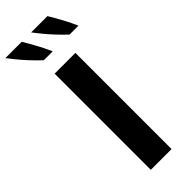

<svg xmlns="http://www.w3.org/2000/svg" viewBox="-366 -986 1013 1013"><g transform="rotate(-45 141.0 -479.5)"><path d="M69.7 0V-717.6H224.7V0ZM271.2 -807.7Q241.4 -835.6 215 -864.2Q188.6 -892.8 168.4 -917.8Q148.1 -942.7 135.8 -959H257.6Q267.9 -941.8 280.2 -920.6Q292.4 -899.4 306.9 -871.9Q321.4 -844.3 337.8 -807.7ZM79.3 -807.9Q49.5 -835.8 23.1 -864.4Q-3.3 -893.1 -23.5 -918Q-43.8 -943 -56.1 -959.3H65.7Q76.1 -942.1 88.3 -920.9Q100.6 -899.7 115 -872.1Q129.5 -844.6 145.9 -807.9Z"/></g></svg>

Font: Russolo 10pt ExtraLight
Style: Regular
Weight: 200
Designer: Micah Stupak-Hahn
Version: Version 1.000